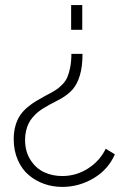

<svg xmlns="http://www.w3.org/2000/svg" viewBox="-20 -526 506 759"><path d="M305.2 -505.9V-408.2H261.2V-505.9ZM306.2 -313Q306.2 -262.7 295.7 -228Q285.2 -193.4 267.6 -173.1Q250 -152.8 221.2 -136.2Q213.4 -131.8 199 -124.3Q184.6 -116.7 174.8 -111.6Q165 -106.4 151.4 -97.9Q137.7 -89.4 128.4 -81.5Q119.1 -73.7 109.1 -62Q99.1 -50.3 93 -37.8Q86.9 -25.4 83 -8.8Q79.1 7.8 79.1 26.9Q79.1 73.2 100.8 106.7Q122.6 140.1 155 155Q187.5 169.9 226.1 169.9Q281.2 169.9 327.9 140.1Q374.5 110.4 397.9 62L434.1 84Q407.7 144.5 349.9 178.7Q292 212.9 226.1 212.9Q188.5 212.9 154.5 200.9Q120.6 189 93.5 166Q66.4 143.1 50.3 106.2Q34.2 69.3 34.2 23.9Q34.2 -5.9 41.5 -30.5Q48.8 -55.2 60.8 -72Q72.8 -88.9 89.8 -103Q106.9 -117.2 124.8 -127.7Q142.6 -138.2 163.1 -149.4Q173.3 -154.3 178.2 -157.2Q194.8 -166.5 204.6 -173.1Q214.4 -179.7 226.8 -192.4Q239.3 -205.1 245.8 -220Q252.4 -234.9 257.3 -258.8Q262.2 -282.7 262.2 -313Z"/></svg>

Font: Rawline Light
Style: Regular
Weight: 300
Designer: Matt McInerney, Pablo Impallari, Rodrigo Fuenzalida
Foundry: Matt McInerney, Pablo Impallari, Rodrigo Fuenzalida
Version: Version 4.020;PS 004.020;hotconv 1.0.88;makeotf.lib2.5.64775